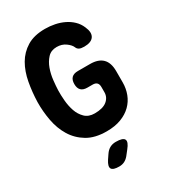

<svg xmlns="http://www.w3.org/2000/svg" viewBox="-232 -852 1064 1203"><g transform="rotate(-30 300.0 -250.0)"><path d="M418 -248Q418 -268 408 -278Q398 -288 378 -288H340Q310 -288 295 -303Q280 -318 280 -348Q280 -378 295 -393Q310 -408 340 -408H428Q488 -408 518 -378Q548 -348 548 -288V-206Q548 -162 533 -122.5Q518 -83 488 -53.5Q458 -24 413.5 -7Q369 10 309 10Q224 10 168.5 -23.5Q113 -57 80.5 -110.5Q48 -164 35.5 -231Q23 -298 24 -365Q26 -437 38.5 -505Q51 -573 81 -625Q111 -677 162.5 -708.5Q214 -740 293 -740Q329 -740 363.5 -733Q398 -726 428 -711.5Q458 -697 481.5 -674.5Q505 -652 518 -621Q539 -574 521 -547Q503 -520 452 -520Q428 -520 416 -526.5Q404 -533 399 -546Q391 -566 364 -585.5Q337 -605 300 -605Q259 -605 234.5 -578.5Q210 -552 196.5 -514.5Q183 -477 178.5 -435.5Q174 -394 173 -365Q172 -332 175.5 -290.5Q179 -249 191.5 -212.5Q204 -176 230 -150.5Q256 -125 300 -125Q359 -125 388.5 -149Q418 -173 418 -210ZM226 168 247 137Q261 116 280 105.5Q299 95 324 95Q375 95 384.5 114.5Q394 134 362 173L336 206Q322 223 305 231.5Q288 240 266 240Q222 240 212 222.5Q202 205 226 168Z"/></g></svg>

Font: Maple Mono ExtraBold
Style: Regular
Weight: 800
Monospace: yes
Designer: subframe7536
Version: Version 7.000